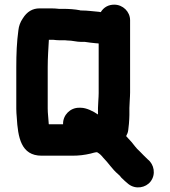

<svg xmlns="http://www.w3.org/2000/svg" viewBox="-20 -698 730 825"><path d="M185 -232V-408C185 -453 188 -487 190 -527H209C218 -526 226 -525 235 -525H252C257 -525 263 -525 270 -524C292 -524 308 -518 329 -518H345C361 -515 377 -514 394 -512C397 -512 400 -512 404 -511V-298C404 -278 401 -251 401 -234V-206C381 -220 351 -235 327 -235H319C282 -235 251 -204 251 -167V-164H190C189 -167 189 -169 189 -172C188 -193 185 -210 185 -232ZM539 -301V-611C539 -648 508 -678 471 -678C446 -678 426 -667 413 -646C411 -646 409 -646 407 -647C381 -649 357 -653 330 -653C327 -653 324 -653 323 -654C303 -658 276 -660 252 -660H233C224 -661 213 -662 200 -662H150C120 -662 96 -648 78 -619C67 -603 61 -586 59 -568C52 -516 50 -468 50 -408V-230C50 -218 51 -206 52 -194C57 -108 70 -29 159 -29H290C320 -29 343 -32 369 -38C378 -40 388 -44 397 -44C409 -37 414 -32 423 -21C446 2 462 29 487 50C493 55 498 60 501 65C512 76 521 84 532 93C563 117 606 109 627 82C651 51 642 8 615 -13C602 -25 593 -35 579 -49C565 -61 557 -74 545 -88L523 -112V-113H522C527 -122 530 -130 531 -139L534 -166C535 -180 536 -193 536 -204V-234C536 -252 539 -280 539 -301Z"/></svg>

Font: Electronic
Style: UltThk
Weight: 900
Version: Version 1.011